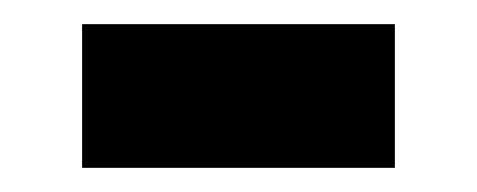

<svg xmlns="http://www.w3.org/2000/svg" viewBox="-20 -588 395 159"><path d="M48 -449V-568H307V-449Z"/></svg>

Font: FiraGO SemiBold
Style: Regular
Weight: 600
Designer: bBox Type
Foundry: bBox Type GmbH
Version: Version 1.001;PS 001.001;hotconv 1.0.88;makeotf.lib2.5.64775